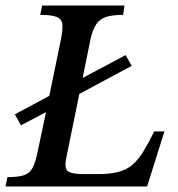

<svg xmlns="http://www.w3.org/2000/svg" viewBox="-30 -677 645 697"><path d="M504 0H-10L-3 -34Q36 -34 57 -41Q78 -48 88.5 -68Q99 -88 107 -128L137 -270L46 -222L24 -262L149 -329L191 -533Q198 -568 196.5 -587.5Q195 -607 177 -615Q159 -623 116 -623L123 -657H422L417 -623Q378 -623 355 -615.5Q332 -608 319 -588.5Q306 -569 298 -532L270 -394L426 -477L448 -438L258 -336L210 -101Q203 -66 216.5 -55.5Q230 -45 274 -45H325Q370 -45 400 -53Q430 -61 451 -79Q472 -97 490 -126.5Q508 -156 530 -200H567Z"/></svg>

Font: STIX Two Text Medium
Style: Italic
Weight: 500
Italic angle: -12°
Designer: Ross Mills, John Hudson & Paul Hanslow, Tiro Typeworks Ltd; with prior portions MicroPress Inc. and Coen Hoffman, Elsevi
Foundry: Tiro Typeworks Ltd
Version: Version 2.13 b171